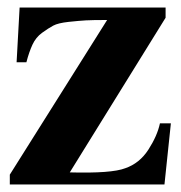

<svg xmlns="http://www.w3.org/2000/svg" viewBox="-20 -489 479 509"><path d="M433 -162 416 0H6V-26L264 -436Q225 -436 207.5 -435Q190 -434 162 -431Q134 -428 121 -421Q108 -414 91.5 -402Q75 -390 66 -370.5Q57 -351 50 -324H24L32 -469H419V-442L165 -32Q276 -29 312 -43Q350 -56 373.5 -92.5Q397 -129 404 -162Z"/></svg>

Font: GFS Artemisia
Style: Bold
Weight: 700
Designer: Designed by Takis Katsoulidis.
Foundry: Designed by Takis Katsoulidis.
Version: Version 1.0